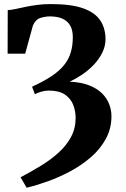

<svg xmlns="http://www.w3.org/2000/svg" viewBox="-20 -768 602 919"><path d="M107.5 130.5 78.5 80.5Q129 54 176 25.2Q223 -3.5 260.5 -37.5Q298 -71.5 320 -112.5Q342 -153.5 342 -203.5Q342 -236 330.5 -266Q319 -296 291 -315.2Q263 -334.5 213.5 -334.5Q196 -334.5 177 -329Q158 -323.5 147 -317L133.5 -353Q190 -379 227.8 -404.2Q265.5 -429.5 287.5 -457.5Q309.5 -485.5 319 -518Q328.5 -550.5 328.5 -590Q328.5 -624.5 315.5 -646.5Q302.5 -668.5 278 -679Q253.5 -689.5 219 -689.5Q198 -689.5 174.2 -682.5Q150.5 -675.5 137.5 -645.5L100.5 -511H16.5L17 -719.5Q34.5 -720.5 55.8 -725.2Q77 -730 102.5 -735.2Q128 -740.5 158.2 -744.5Q188.5 -748.5 223.5 -748.5Q321.5 -748.5 378.5 -728Q435.5 -707.5 460.2 -669.8Q485 -632 485 -580.5Q485 -547.5 470 -516.8Q455 -486 430.2 -459.5Q405.5 -433 375 -412.2Q344.5 -391.5 313.5 -377Q369.5 -374.5 408 -359Q446.5 -343.5 469.5 -320Q492.5 -296.5 503 -268.5Q513.5 -240.5 513.5 -212Q513.5 -152.5 486.5 -103.2Q459.5 -54 415 -15.5Q370.5 23 316.8 51.8Q263 80.5 208.5 100Q154 119.5 107.5 130.5Z"/></svg>

Font: Merriweather Light 18pt ExtraBold
Style: Regular
Weight: 800
Version: Version 2.100